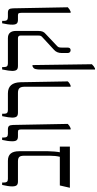

<svg xmlns="http://www.w3.org/2000/svg" viewBox="433 -1120 927 1834"><g transform="rotate(-90 897.0 -203.5)"><path d="M42 -96H316Q326 -139 326 -193V-437Q326 -471 314 -483.5Q302 -496 272 -496H80Q53 -496 43 -509Q33 -522 33 -551Q33 -587 47 -647H70V-629Q70 -610 77.5 -601Q85 -592 105 -592H277Q324 -592 346.5 -565.5Q369 -539 369 -485V-209Q369 -183 366 -148Q363 -113 359 -96H413V0H20Z M577 -463Q577 -482 572.5 -489Q568 -496 553 -496H511Q484 -496 474 -508.5Q464 -521 464 -549Q464 -591 477 -647H500V-629Q500 -610 508 -601Q516 -592 536 -592H577Q601 -592 610 -581.5Q619 -571 620 -543L630 -20Q612 -2 589 7H577Z M985 -432Q985 -466 972 -481Q959 -496 927 -496H737Q710 -496 700 -509Q690 -522 690 -551Q690 -580 704 -647H727V-629Q727 -609 735 -600.5Q743 -592 762 -592H921Q1025 -592 1028 -471L1036 -20Q1020 -2 996 7H985Z M1307 -22V-78Q1307 -125 1338 -152L1455 -260Q1467 -270 1470.5 -278Q1474 -286 1474 -302V-472Q1474 -496 1448 -496H1183Q1156 -496 1146 -509Q1136 -522 1136 -551Q1136 -580 1150 -647H1173V-629Q1173 -609 1181 -600.5Q1189 -592 1208 -592H1449Q1484 -592 1501 -572Q1518 -552 1518 -516V-302Q1518 -275 1511 -259Q1504 -243 1489 -231L1379 -127Q1366 -116 1362.5 -106.5Q1359 -97 1359 -78V-22Q1359 7 1334 7Q1322 7 1314.5 -0.5Q1307 -8 1307 -22ZM1149 -273Q1149 -309 1153.5 -327Q1158 -345 1170 -351L1186 -360L1192 -352L1200 210Q1183 229 1160 240H1149Z M1691 -463Q1691 -482 1686.5 -489Q1682 -496 1667 -496H1625Q1598 -496 1588 -508.5Q1578 -521 1578 -549Q1578 -591 1591 -647H1614V-629Q1614 -610 1622 -601Q1630 -592 1650 -592H1691Q1715 -592 1724 -581.5Q1733 -571 1734 -543L1744 -20Q1726 -2 1703 7H1691Z"/></g></svg>

Font: Noto Serif Hebrew Narrow
Style: Regular
Weight: 400
Width: 4
Designer: Monotype Design Team
Foundry: Monotype Imaging Inc.
Version: Version 1.000